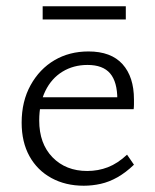

<svg xmlns="http://www.w3.org/2000/svg" viewBox="-20 -584 494 612"><path d="M247 8Q189 8 144 -16.5Q99 -41 74 -86Q49 -131 49 -193Q49 -261 77.5 -312.5Q106 -364 153.5 -392Q201 -420 262 -420Q334 -420 370.5 -379.5Q407 -339 407 -267Q407 -259 407 -251Q407 -243 406 -236H354V-267Q354 -323 331 -350Q308 -377 259 -377Q214 -377 179 -355.5Q144 -334 124.5 -294Q105 -254 105 -200Q105 -126 147.5 -82.5Q190 -39 258 -39Q293 -39 324 -51Q355 -63 385 -91L407 -59Q381 -34 354.5 -19Q328 -4 301 2Q274 8 247 8ZM84 -236 92 -274H397V-236ZM116 -522V-564H381V-522Z"/></svg>

Font: Ysabeau Office Light
Style: Regular
Weight: 300
Designer: Christian Thalmann (Catharsis Fonts)
Version: Version 2.001;gftools[0.9.30]; featfreeze: tnum,lnum,ss02